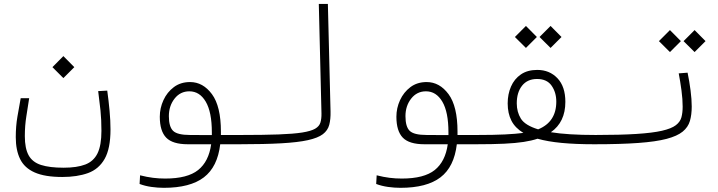

<svg xmlns="http://www.w3.org/2000/svg" viewBox="-20 -713 3556 951"><path d="M288.6 163.6Q202.1 163.6 151.6 141.1Q101.1 118.7 79.6 74.7Q58.1 30.8 58.1 -33.7Q58.1 -87.4 66.2 -134.8Q74.2 -182.1 82.5 -226.6H124.5Q118.2 -184.1 110.6 -137.5Q103 -90.8 103 -38.6Q103 22 121.8 56.2Q140.6 90.3 183.1 104Q225.6 117.7 295.4 117.7Q361.3 117.7 402.6 101.8Q443.8 85.9 463.1 46.4Q482.4 6.8 482.4 -64.9Q482.4 -120.1 477.8 -165Q473.1 -210 466.3 -261.7L511.2 -264.2Q518.1 -214.4 522.7 -164.8Q527.3 -115.2 527.3 -71.8Q527.3 22.9 498.3 74Q469.2 125 415.8 144.3Q362.3 163.6 288.6 163.6ZM293.9 -326.2 239.7 -380.4 293.9 -435.1 348.1 -380.4Z M791.5 217.3Q761.7 217.3 730.2 212.9Q698.7 208.5 671.4 198.2L673.8 155.3Q708.5 164.1 737.8 167.7Q767.1 171.4 798.3 171.4Q908.7 171.4 961.4 129.2Q1014.2 86.9 1025.9 1.5H910.2Q835 1.5 803.2 -31.2Q771.5 -64 771.5 -134.8Q771.5 -177.7 789.6 -217Q807.6 -256.3 841.1 -281.5Q874.5 -306.6 921.4 -306.6Q985.4 -306.6 1029.8 -246.6Q1074.2 -186.5 1074.2 -61Q1074.2 -52.7 1074.2 -44.4H1171.9Q1199.2 -44.4 1207 -40Q1214.8 -35.6 1214.8 -22.9Q1214.8 -6.8 1203.6 -2.7Q1192.4 1.5 1163.6 1.5H1070.8Q1057.6 113.8 989.7 165.5Q921.9 217.3 791.5 217.3ZM1029.3 -43.9Q1029.3 -50.8 1029.3 -57.6Q1029.3 -158.2 999 -209.5Q968.8 -260.7 918 -260.7Q873 -260.7 844.7 -224.6Q816.4 -188.5 816.4 -137.7Q816.4 -85.4 837.4 -64.9Q858.4 -44.4 921.4 -44.4Q926.8 -44.4 933.8 -44.4Q940.9 -44.4 949.2 -44.4Q965.8 -43.9 986.3 -43.9Q1006.8 -43.9 1029.3 -43.9Z M1166 1.5Q1139.2 1.5 1139.2 -21Q1139.2 -35.2 1148.2 -39.8Q1157.2 -44.4 1171.9 -44.4Q1285.2 -44.4 1359.1 -47.1Q1433.1 -49.8 1476.6 -56.6Q1520 -63.5 1540.8 -75.4Q1561.5 -87.4 1567.1 -106.2Q1572.8 -125 1572.3 -151.4L1559.1 -693.4H1604L1617.2 -161.1Q1618.2 -122.6 1610.8 -94.7Q1603.5 -66.9 1579.1 -48.3Q1554.7 -29.8 1505.1 -18.8Q1455.6 -7.8 1373 -3.2Q1290.5 1.5 1166 1.5Z M1963.4 217.3Q1933.6 217.3 1902.1 212.9Q1870.6 208.5 1843.3 198.2L1845.7 155.3Q1880.4 164.1 1909.7 167.7Q1939 171.4 1970.2 171.4Q2080.6 171.4 2133.3 129.2Q2186 86.9 2197.8 1.5H2082Q2006.8 1.5 1975.1 -31.2Q1943.4 -64 1943.4 -134.8Q1943.4 -177.7 1961.4 -217Q1979.5 -256.3 2012.9 -281.5Q2046.4 -306.6 2093.3 -306.6Q2157.2 -306.6 2201.7 -246.6Q2246.1 -186.5 2246.1 -61Q2246.1 -52.7 2246.1 -44.4H2343.8Q2371.1 -44.4 2378.9 -40Q2386.7 -35.6 2386.7 -22.9Q2386.7 -6.8 2375.5 -2.7Q2364.3 1.5 2335.4 1.5H2242.7Q2229.5 113.8 2161.6 165.5Q2093.8 217.3 1963.4 217.3ZM2201.2 -43.9Q2201.2 -50.8 2201.2 -57.6Q2201.2 -158.2 2170.9 -209.5Q2140.6 -260.7 2089.8 -260.7Q2044.9 -260.7 2016.6 -224.6Q1988.3 -188.5 1988.3 -137.7Q1988.3 -85.4 2009.3 -64.9Q2030.3 -44.4 2093.3 -44.4Q2098.6 -44.4 2105.7 -44.4Q2112.8 -44.4 2121.1 -44.4Q2137.7 -43.9 2158.2 -43.9Q2178.7 -43.9 2201.2 -43.9Z M2338.4 1.5 2343.8 -44.4Q2425.3 -44.4 2480.5 -47.1Q2535.6 -49.8 2572.3 -54.7Q2531.7 -79.1 2513.2 -115.2Q2494.6 -151.4 2494.6 -200.7Q2494.6 -246.6 2511 -284.2Q2527.3 -321.8 2559.8 -344.2Q2592.3 -366.7 2641.1 -366.7Q2702.1 -366.7 2741.2 -325.4Q2780.3 -284.2 2780.3 -208.5Q2780.3 -107.9 2708.5 -58.1Q2750 -51.3 2804.9 -47.9Q2859.9 -44.4 2930.7 -44.4Q2950.7 -44.4 2959.7 -41Q2968.8 -37.6 2968.8 -24.9Q2968.8 -8.3 2956.3 -3.4Q2943.8 1.5 2922.4 1.5Q2831.1 1.5 2762 -5.1Q2692.9 -11.7 2642.6 -25.9Q2613.3 -16.1 2573.7 -10Q2534.2 -3.9 2477.3 -1.2Q2420.4 1.5 2338.4 1.5ZM2645.5 -72.3Q2735.4 -108.9 2735.4 -209.5Q2735.4 -255.4 2712.2 -288.6Q2689 -321.8 2640.1 -321.8Q2592.3 -321.8 2565.9 -288.6Q2539.6 -255.4 2539.6 -201.2Q2539.6 -158.2 2560.1 -125.2Q2580.6 -92.3 2645.5 -72.3ZM2707 -475.6 2652.3 -529.8 2707 -584.5 2761.2 -529.8ZM2585 -475.6 2530.3 -529.8 2585 -584.5 2639.2 -529.8Z M2923.8 1.5Q2912.6 1.5 2912.6 -23.9Q2912.6 -44.4 2929.7 -44.4Q3052.7 -44.4 3132.6 -49.6Q3212.4 -54.7 3259 -65.4Q3305.7 -76.2 3327.4 -92.8Q3349.1 -109.4 3355.2 -132.1Q3361.3 -154.8 3361.3 -184.6Q3361.3 -221.2 3355.5 -264.9Q3349.6 -308.6 3341.8 -349.6L3385.7 -353Q3394.5 -311 3400.4 -265.6Q3406.2 -220.2 3406.2 -185.5Q3406.2 -144.5 3397.2 -113.8Q3388.2 -83 3361.3 -61Q3334.5 -39.1 3281.5 -25.1Q3228.5 -11.2 3141.4 -4.9Q3054.2 1.5 2923.8 1.5ZM3420.4 -455.1 3365.7 -509.3 3420.4 -564 3474.6 -509.3ZM3298.3 -455.1 3243.7 -509.3 3298.3 -564 3352.5 -509.3Z"/></svg>

Font: Cascadia Mono ExtraLight
Style: Regular
Weight: 200
Monospace: yes
Designer: Aaron Bell
Foundry: Saja Typeworks
Version: Version 2404.023; ttfautohint (v1.8.4)